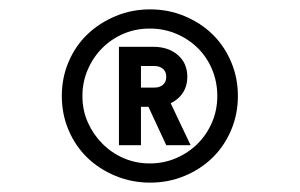

<svg xmlns="http://www.w3.org/2000/svg" viewBox="-20 -730 640 410"><path d="M300.6 -340Q340 -340 374.5 -354.5Q409 -369 434 -393.5Q459 -418 473.5 -452Q488 -486 488 -525Q488 -564 473.5 -598Q459 -632 434 -656.5Q409 -681 374.3 -695.5Q339.7 -710 300.5 -710Q261.3 -710 226.7 -695.5Q192 -681 166.5 -656.5Q141 -632 126.5 -598Q112 -564 112 -525Q112 -486 126.5 -452Q141 -418 166.3 -393.5Q191.5 -369 226.4 -354.5Q261.2 -340 300.6 -340ZM300 -381Q270 -381 244 -392.3Q218 -403.5 198.5 -423.3Q179 -443 167.5 -468.8Q156 -494.6 156 -525Q156 -555 167.5 -581.5Q179 -608 198.4 -627.4Q217.8 -646.8 243.7 -657.9Q269.5 -669 300 -669Q330 -669 356.3 -657.9Q382.6 -646.8 402.3 -627.4Q422 -608 433 -581.5Q444 -555 444 -525Q444 -495 432.9 -469Q421.8 -443 402.4 -423.5Q383 -404 356.5 -392.5Q330 -381 300 -381ZM281 -543V-589H310Q321 -589 328 -583Q335 -577 335 -566Q335 -555 328 -549Q321 -543 310 -543ZM234 -420H281V-502H303L289 -519L335 -420H387L340 -519L308 -502Q339.5 -502 359.8 -519.6Q380 -537.3 380 -566.1Q380 -595 359.8 -612.5Q339.5 -630 308 -630H234Z"/></svg>

Font: CommitMonoV142 ExtLt
Style: Regular
Weight: 200
Monospace: yes
Designer: Eigil Nikolajsen
Foundry: Eigil Nikolajsen
Version: Version 1.142